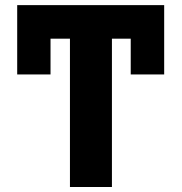

<svg xmlns="http://www.w3.org/2000/svg" viewBox="-20 -748 726 768"><path d="M636.7 -727.5V-450.2H502.9V-593.3H427.7V0H259.8V-593.3H182.1V-450.2H48.8V-727.5Z"/></svg>

Font: Inter Extra Bold
Style: Regular
Weight: 800
Designer: Rasmus Andersson
Foundry: rsms
Version: Version 4.000;git-3c8e0fc